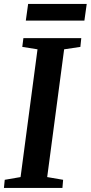

<svg xmlns="http://www.w3.org/2000/svg" viewBox="-24 -932 450 952"><path d="M-4.5 0 -0.5 -40.5 78 -54 162 -687.5 86.5 -699.5 92 -743H379L374.5 -699.5L294 -687.5L210 -54L289 -40.5L285.5 0ZM115.5 -912.5H406L394.5 -830H104Z"/></svg>

Font: Merriweather 36pt SemiBold
Style: Italic
Weight: 600
Italic angle: -7.8°
Version: Version 2.101